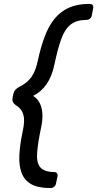

<svg xmlns="http://www.w3.org/2000/svg" viewBox="-20 -796 494 975"><path d="M232.3 158.8Q173.5 158.6 139.2 139.6Q104.9 120.6 90.3 83.5Q75.7 46.5 78.2 -7.2Q80.6 -60.9 95.8 -131Q106.8 -183.3 99.2 -211.6Q91.6 -239.9 67 -257.6L60.8 -261.3Q38.8 -276.8 44 -299.3L47.7 -318.7Q50.9 -331.5 57.8 -339.8Q64.8 -348.1 80.8 -356.7L90.1 -361.2Q122.1 -379.7 141.4 -407.6Q160.7 -435.5 171.8 -487Q186.9 -557.1 207.1 -610.7Q227.3 -664.3 257.2 -700.9Q287.1 -737.6 329.5 -756.7Q371.9 -775.8 430.7 -776H436.1Q445.9 -776 450.5 -769.9Q455.1 -763.8 453.1 -754L446.1 -716.9Q444.2 -707.1 436.7 -701.1Q429.2 -695.1 419.8 -694.9H415.2Q366.8 -694 337.8 -670.5Q308.9 -647.1 291 -597.8Q273.2 -548.5 256.1 -467.9Q243.9 -408.4 216.7 -369Q189.4 -329.6 148.1 -309Q169.9 -295.7 181.4 -273.1Q192.9 -250.6 195.1 -219.9Q197.3 -189.3 189.1 -150.1Q172.2 -70.5 168.6 -20.4Q164.9 29.7 183.8 52.8Q202.7 75.8 250.6 77.6L255.6 77.8Q265 77.9 269.5 83.9Q274 89.9 272 99.8L264.1 136.8Q262.3 146.6 254.7 152.7Q247.1 158.8 237.3 158.8Z"/></svg>

Font: Rubik Light
Style: Italic
Weight: 300
Italic angle: -12°
Designer: Hubert and Fischer
Foundry: Hubert and Fischer
Version: Version 2.300;gftools[0.9.30]